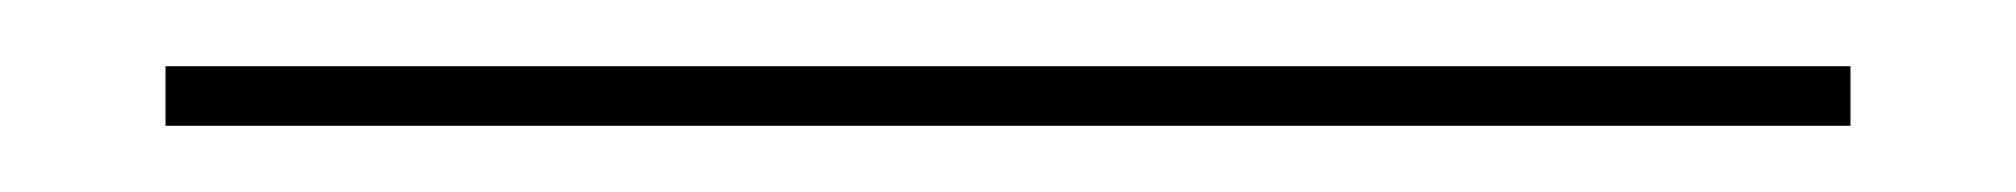

<svg xmlns="http://www.w3.org/2000/svg" viewBox="-20 103 609 58"><path d="M539 141H30V123H539Z"/></svg>

Font: IBM Plex Sans Thin
Style: Regular
Weight: 250
Designer: Mike Abbink, Paul van der Laan, Pieter van Rosmalen
Foundry: Bold Monday
Version: Version 3.201